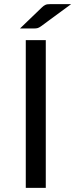

<svg xmlns="http://www.w3.org/2000/svg" viewBox="-20 -911 365 931"><path d="M202 0H105V-716.5H202ZM325 -891 178 -783Q169.5 -777 163 -775Q156.5 -773 146 -773H77L182.5 -874.5Q187.5 -879.5 191.8 -882.5Q196 -885.5 200.5 -887.5Q205 -889.5 210.5 -890.2Q216 -891 224.5 -891Z"/></svg>

Font: LatoHex
Style: Regular
Weight: 400
Designer: Lukasz Dziedzic
Foundry: tyPoland Lukasz Dziedzic
Version: Version 1.104; Western+Polish opensource